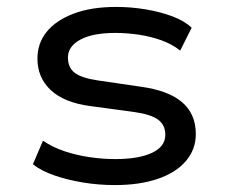

<svg xmlns="http://www.w3.org/2000/svg" viewBox="-20 -525 655 554"><path d="M312 9Q264 9 219 1.5Q174 -6 136.5 -19Q99 -32 75 -51L104 -119Q132 -100 166.5 -88.5Q201 -77 238.5 -71.5Q276 -66 313 -66Q380 -66 418.5 -84Q457 -102 457 -136Q457 -164 436.5 -179.5Q416 -195 366 -202L240 -219Q165 -229 126.5 -265Q88 -301 88 -356Q88 -400 114.5 -433Q141 -466 192 -485.5Q243 -505 315 -505Q358 -505 400 -498Q442 -491 477 -478Q512 -465 533 -445L500 -379Q476 -398 445 -409Q414 -420 380 -425Q346 -430 313 -430Q247 -430 211.5 -410.5Q176 -391 176 -359Q176 -330 195.5 -315Q215 -300 262 -293L385 -275Q466 -264 505.5 -230Q545 -196 545 -138Q545 -94 516.5 -60.5Q488 -27 435.5 -9Q383 9 312 9Z"/></svg>

Font: Nunito Sans 7pt SemiExpanded
Style: Regular
Weight: 400
Width: 6
Designer: Vernon Adams
Foundry: Vernon Adams
Version: Version 3.101;gftools[0.9.27]